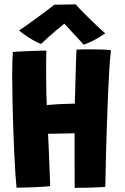

<svg xmlns="http://www.w3.org/2000/svg" viewBox="-20 -886 587 905"><path d="M58 -1.5Q55.5 -23.5 52.5 -67.2Q49.5 -111 47 -168.8Q44.5 -226.5 42.2 -290.2Q40 -354 38.8 -416Q37.5 -478 37.5 -530.5Q37.5 -565.5 38.2 -593.8Q39 -622 40.5 -641Q45.5 -641.5 64.8 -642.8Q84 -644 109.5 -645Q135 -646 159.2 -646.8Q183.5 -647.5 198.5 -647.5Q197.5 -621 197.5 -587.5Q197.5 -554 197.5 -524Q197.5 -486.5 198.5 -446.8Q199.5 -407 200.5 -390.5Q211.5 -391.5 225.2 -392.8Q239 -394 254 -394.8Q269 -395.5 283.5 -396Q298 -396.5 310.8 -397Q323.5 -397.5 332.5 -397.5Q333 -413.5 334 -444.8Q335 -476 336 -514.2Q337 -552.5 338 -589.2Q339 -626 340.5 -652Q352 -653 368.5 -653.2Q385 -653.5 400.5 -653.5Q432 -653.5 460.2 -652.5Q488.5 -651.5 503 -649.5Q501 -635.5 498.8 -607Q496.5 -578.5 494.2 -540Q492 -501.5 490 -456.2Q488 -411 486.2 -363.2Q484.5 -315.5 483 -269Q481 -215.5 479.8 -164.2Q478.5 -113 477.8 -71.5Q477 -30 476.5 -5Q465.5 -4 441.8 -3Q418 -2 389 -1.2Q360 -0.5 332 -0.5Q332 -35 331.8 -69Q331.5 -103 331.5 -135.8Q331.5 -168.5 331.5 -199.2Q331.5 -230 331.5 -258Q321.5 -257.5 308.5 -257.2Q295.5 -257 281.8 -256.8Q268 -256.5 254 -256.2Q240 -256 227.8 -255.8Q215.5 -255.5 206.5 -255.5Q208 -229 209.5 -191.2Q211 -153.5 212.5 -115.5Q214 -77.5 215.2 -48.2Q216.5 -19 216.5 -9Q205 -7 183.8 -5.8Q162.5 -4.5 138.2 -3.5Q114 -2.5 92.2 -2Q70.5 -1.5 58 -1.5ZM336.5 -865.5Q355.5 -844.5 382.5 -817.2Q409.5 -790 435.5 -765.5Q461.5 -741 476 -729Q451 -711 423.5 -696.8Q396 -682.5 374.5 -675.5Q361.5 -690 346.8 -706Q332 -722 317.5 -737.5Q303 -753 292.2 -764.8Q281.5 -776.5 277.5 -781H291.5Q286.5 -777 273.2 -766.2Q260 -755.5 242.5 -740.8Q225 -726 206.8 -709.8Q188.5 -693.5 173.5 -679Q160 -683.5 140.5 -694.2Q121 -705 102 -718Q83 -731 70 -742.5Q100 -762.5 135 -787.8Q170 -813 198.2 -834.5Q226.5 -856 236.5 -864Q245 -864 264.8 -864.2Q284.5 -864.5 305.2 -864.8Q326 -865 336.5 -865.5Z"/></svg>

Font: Grandstander Thin
Style: Bold
Weight: 700
Version: Version 1.200